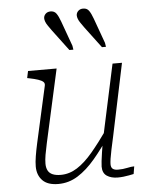

<svg xmlns="http://www.w3.org/2000/svg" viewBox="-56 -855 701 910"><g transform="rotate(-5 294.5 -400.0)"><path d="M147 -189Q140 -157 136 -134Q132 -111 132 -92Q132 -73 139 -59.5Q146 -46 161.5 -39.5Q177 -33 200 -33Q241 -33 278 -56.5Q315 -80 352.5 -124.5Q390 -169 433 -230L443 -203Q402 -141 361.5 -93Q321 -45 278 -18Q235 9 185 9Q134 9 109.5 -16.5Q85 -42 85 -83Q85 -104 89.5 -131.5Q94 -159 101 -191L161 -460Q164 -472 156.5 -479Q149 -486 132.5 -491.5Q116 -497 91 -502L81 -504L88 -537H224ZM463 -194Q455 -158 449.5 -132Q444 -106 441.5 -89Q439 -72 439 -63Q439 -47 447.5 -40.5Q456 -34 472 -34Q496 -34 516 -38.5Q536 -43 550 -43L544 -7Q534 -5 521.5 -2.5Q509 0 495 1.5Q481 3 468 3Q437 3 416.5 -10.5Q396 -24 396 -55Q396 -64 398 -81Q400 -98 403.5 -121.5Q407 -145 412 -175L413 -179L490 -537H535ZM420 -757 463 -638 466 -619H447L372 -719Q363 -732 355.5 -742.5Q348 -753 344.5 -762.5Q341 -772 341 -779Q341 -791 350 -800Q359 -809 374 -809Q392 -809 401.5 -795.5Q411 -782 420 -757ZM265 -757 308 -638 311 -619H292L217 -719Q208 -732 200.5 -742.5Q193 -753 189.5 -762.5Q186 -772 186 -779Q186 -791 195 -800Q204 -809 219 -809Q237 -809 246.5 -795.5Q256 -782 265 -757Z"/></g></svg>

Font: Roboto Serif 20pt Thin
Style: Italic
Weight: 250
Italic angle: -10°
Version: Version 1.007